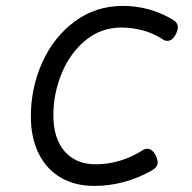

<svg xmlns="http://www.w3.org/2000/svg" viewBox="-20 -610 640 641"><path d="M556.2 -544.9Q573.7 -534.7 573.7 -519Q573.7 -509.3 566.9 -495.6Q555.7 -473.6 538.6 -473.6Q530.3 -473.6 523.4 -478.5Q494.6 -498 458.3 -508.1Q421.9 -518.1 385.3 -518.1Q317.9 -518.1 266.1 -475.8Q214.4 -433.6 186.3 -366Q158.2 -298.3 158.2 -225.1Q158.2 -147.9 195.8 -104.7Q233.4 -61.5 299.8 -61.5Q340.8 -61.5 381.1 -73.7Q421.4 -85.9 456.1 -108.4Q462.9 -113.3 471.7 -113.3Q488.3 -113.3 499.5 -91.3Q506.3 -77.6 506.3 -67.9Q506.3 -52.2 488.8 -42Q396.5 10.7 294.4 10.7Q229.5 10.7 181.6 -17.8Q133.8 -46.4 108.4 -98.9Q83 -151.4 83 -221.2Q83 -316.9 121.3 -401.9Q159.7 -486.8 229.7 -538.6Q299.8 -590.3 390.6 -590.3Q478.5 -590.3 556.2 -544.9Z"/></svg>

Font: Courier Prime Sans
Style: Italic
Weight: 400
Italic angle: -10°
Designer: Alan Dague-Greene
Foundry: Quote-Unquote Apps
Version: Version 3.020